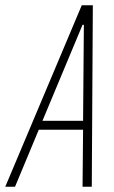

<svg xmlns="http://www.w3.org/2000/svg" viewBox="-50 -708 434 728"><path d="M-30 0 260 -688H302L298 0H263L265 -216H97L7 0ZM111 -250H265L268 -614H263Z"/></svg>

Font: Saira ExtraCondensed Thin
Style: Italic
Weight: 250
Width: 2
Italic angle: -12°
Designer: Hector Gatti with collaboration of the Omnibus-Type team
Foundry: Omnibus-Type
Version: Version 1.101